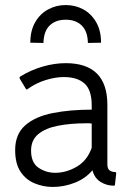

<svg xmlns="http://www.w3.org/2000/svg" viewBox="-20 -805 520 760"><path d="M58 -494Q56 -499 60 -502Q102 -528 149 -541.5Q196 -555 240 -555Q405 -555 405 -390V-154Q405 -137 414 -130.5Q423 -124 436 -124Q440 -124 440 -118L435 -74Q435 -70 430 -70Q402 -70 378 -85Q354 -100 346 -131Q318 -98 275.5 -81.5Q233 -65 189 -65Q152 -65 117.5 -79Q83 -93 61.5 -125Q40 -157 40 -211Q40 -274 80 -309Q120 -344 189 -357.5Q258 -371 343 -371V-388Q343 -449 314.5 -474.5Q286 -500 233 -500Q199 -500 160.5 -488Q122 -476 90 -453Q85 -448 82 -454ZM343 -220V-316Q338 -317 332.5 -317Q327 -317 321 -317Q260 -317 210.5 -307.5Q161 -298 132 -274.5Q103 -251 103 -209Q103 -161 132.5 -141Q162 -121 199 -121Q242 -121 283.5 -145Q325 -169 343 -220ZM100 -636Q100 -684 119.5 -717.5Q139 -751 171 -768Q203 -785 240 -785Q278 -785 309.5 -768Q341 -751 360.5 -717.5Q380 -684 380 -636L328 -635Q327 -681 303.5 -704Q280 -727 240 -727Q200 -727 176.5 -704Q153 -681 152 -635Z"/></svg>

Font: Gowun Dodum
Style: Regular
Weight: 400
Designer: Yanghee Ryu
Foundry: Yanghee Ryu
Version: Version 2.000